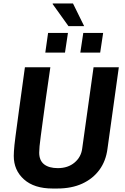

<svg xmlns="http://www.w3.org/2000/svg" viewBox="-20 -1072 720 1102"><path d="M282 10Q176 10 117.5 -42.5Q59 -95 59 -177Q59 -189 60 -204Q61 -219 63 -240Q65 -261 69 -290Q73 -319 78 -357Q83 -395 89.5 -443Q96 -491 104.5 -551.5Q113 -612 123 -686H269Q254 -584 243.5 -509Q233 -434 226 -380.5Q219 -327 214 -291Q209 -255 207 -232.5Q205 -210 205 -196Q205 -151 233 -129Q261 -107 312 -107Q370 -107 408 -139Q446 -171 452 -221L517 -686H662L597 -219Q588 -148 550.5 -97Q513 -46 452 -18Q391 10 308 10ZM373 -922 282 -1049 283 -1052H399L463 -922ZM240 -770 256 -883H370L353 -770ZM441 -770 458 -883H572L555 -770Z"/></svg>

Font: Chivo Medium SemiBold
Style: Italic
Weight: 600
Italic angle: -8.05°
Version: Version 2.002